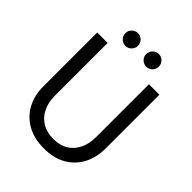

<svg xmlns="http://www.w3.org/2000/svg" viewBox="-247 -1008 1158 1158"><g transform="rotate(45 332.0 -429.5)"><path d="M334 17Q250 17 190.2 -16.7Q130.3 -50.3 98.5 -109.5Q66.7 -168.6 66.7 -245.1V-705H155.7V-253.7Q155.7 -198.7 176.5 -155.6Q197.3 -112.6 237 -88.2Q276.8 -63.8 334 -63.8Q390.4 -63.8 428.9 -88.2Q467.3 -112.6 487.7 -155.6Q508 -198.7 508 -253.7V-705H597.1V-245.1Q597.1 -168.6 565.7 -109.5Q534.3 -50.3 475.7 -16.7Q417 17 334 17ZM243.3 -768.1Q221.7 -768.1 205.7 -784Q189.7 -799.9 189.7 -821.8Q189.7 -844.7 205.7 -860.5Q221.7 -876.3 243.3 -876.3Q265.8 -876.3 281.5 -860.5Q297.2 -844.7 297.2 -821.8Q297.2 -799.9 281.5 -784Q265.8 -768.1 243.3 -768.1ZM421.4 -768.1Q399.8 -768.1 383.6 -784Q367.4 -799.9 367.4 -821.8Q367.4 -844.7 383.6 -860.5Q399.8 -876.3 421.4 -876.3Q443.9 -876.3 459.4 -860.5Q475 -844.7 475 -821.8Q475 -799.9 459.4 -784Q443.9 -768.1 421.4 -768.1Z"/></g></svg>

Font: TikTok Sans Light
Style: Regular
Weight: 300
Version: Version 4.000